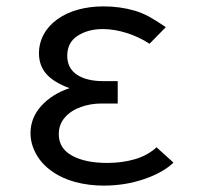

<svg xmlns="http://www.w3.org/2000/svg" viewBox="-20 -574 640 601"><path d="M141 -39Q109.5 -61.5 92.5 -93Q75.5 -124.5 75.5 -157Q75.5 -205.5 109.5 -242.8Q143.5 -280 197.5 -298Q147.5 -316.5 124.8 -342.8Q102 -369 102 -407Q102 -439 117 -466.5Q132 -494 160 -514Q188 -534 224.8 -544Q261.5 -554 303.5 -554Q356.5 -554 402 -540.5Q425 -533.5 445.5 -522.5Q466 -511.5 499 -489L448 -437Q415.5 -458.5 376.5 -470.8Q337.5 -483 302 -483Q255.5 -483 223 -462Q190.5 -441 190.5 -399.5Q190.5 -360.5 220.8 -340.2Q251 -320 304 -320H348.5V-250H298Q263.5 -250 232.8 -239Q202 -228 183 -206.2Q164 -184.5 164 -154Q164 -109.5 205.5 -86.8Q247 -64 315.5 -64Q363 -64 402.8 -75.8Q442.5 -87.5 470 -113L523 -65Q491 -34 431.5 -13.5Q372 7 304.5 7Q258 7 215.8 -4.2Q173.5 -15.5 141 -39Z"/></svg>

Font: JuliaMono
Style: Regular
Weight: 400
Monospace: yes
Designer: cormullion
Foundry: corm
Version: Version 0.055; ttfautohint (v1.8.4)